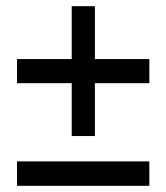

<svg xmlns="http://www.w3.org/2000/svg" viewBox="-20 -621 538 621"><path d="M287 -352V-181H212V-352H35V-430H212V-601H287V-430H463V-352ZM35 -20V-99H463V-20Z"/></svg>

Font: Sapa
Style: Regular
Weight: 400
Version: Version 1.20 June 8, 2016